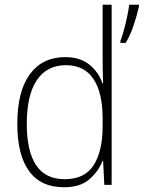

<svg xmlns="http://www.w3.org/2000/svg" viewBox="-20 -780 606 810"><path d="M250 10Q152 10 102.5 -58.5Q53 -127 53 -257Q53 -395 106 -467Q159 -539 255 -539Q319 -539 358 -506.5Q397 -474 412 -429H415Q413 -481 413 -530V-760H451V0H420L415 -102H413Q396 -58 357.5 -24Q319 10 250 10ZM254 -24Q337 -24 375 -83Q413 -142 413 -248V-281Q413 -388 374.5 -446.5Q336 -505 258 -505Q178 -505 135.5 -442Q93 -379 93 -257Q93 -143 132 -83.5Q171 -24 254 -24ZM566 -752Q559 -719 544 -674Q529 -629 510 -599H488V-608Q494 -621 502 -650.5Q510 -680 516.5 -710.5Q523 -741 525 -760H566Z"/></svg>

Font: Noto Sans Lao Looped SemiCondensed ExtraLight
Style: Regular
Weight: 200
Width: 4
Designer: Mark Frömberg, Ben Mitchell
Foundry: The Fontpad Ltd
Version: Version 1.002; ttfautohint (v1.8.4.7-5d5b)